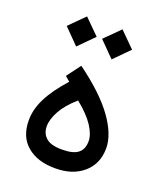

<svg xmlns="http://www.w3.org/2000/svg" viewBox="-125 -746 700 826"><g transform="rotate(20 225.0 -332.5)"><path d="M180.2 -455.1 132.8 -391.6 154.8 -372.6C118.2 -332 91.3 -294.4 74.2 -260.3C56.6 -226.1 47.9 -191.9 47.9 -158.2C47.9 -107.4 64 -68.8 96.2 -42C127.9 -15.1 170.9 -2 225.1 -2C278.3 -2 320.8 -16.1 353.5 -44.4C386.2 -72.8 402.3 -110.8 402.3 -158.2C402.3 -199.7 384.3 -246.1 348.1 -296.4C312 -346.7 255.9 -399.9 180.2 -455.1ZM218.3 -310.1C252.9 -282.2 278.8 -255.4 295.9 -229.5C312.5 -203.6 320.8 -181.2 320.8 -161.1C320.8 -136.2 313.5 -117.7 298.3 -106C283.2 -93.8 258.3 -87.9 224.6 -87.9C190.9 -87.9 167 -94.2 151.9 -107.4C136.7 -120.6 129.4 -138.2 129.4 -160.6C129.4 -181.6 136.7 -205.1 150.9 -231C165 -256.8 187.5 -283.2 218.3 -310.1ZM224.6 -594.7 293 -525.4 361.8 -594.7 293 -663.1ZM62.5 -594.7 130.9 -525.4 199.7 -594.7 130.9 -663.1Z"/></g></svg>

Font: Vazir
Style: Regular
Weight: 400
Designer: Saber Rastikerdar
Foundry: Saber Rastikerdar
Version: Version 27.002;January 24, 2021;FontCreator 13.0.0.2683 64-b